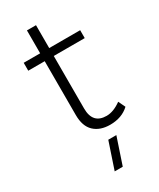

<svg xmlns="http://www.w3.org/2000/svg" viewBox="-219 -707 836 1010"><g transform="rotate(-30 199.0 -202.5)"><path d="M187 -133Q187 -40 271 -40Q313 -40 360 -74L380 -32Q335 10 264 10Q203 10 167.5 -23.5Q132 -57 132 -125V-452H32V-500H132V-639H187V-500H375V-452H187ZM161 234 215 73H264L210 234Z"/></g></svg>

Font: Human Sans Light
Style: Regular
Weight: 300
Designer: Tim Radville
Foundry: Continuum
Version: Version 1.000;FEAKit 1.0